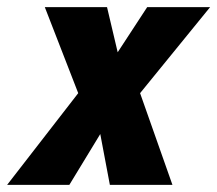

<svg xmlns="http://www.w3.org/2000/svg" viewBox="-68 -520 611 540"><path d="M127 0H-48L152 -258L58 -500H233L263 -373L346 -500H523L326 -258L417 0H241L214 -143Z"/></svg>

Font: Epunda Sans ExtraBold
Style: Italic
Weight: 800
Italic angle: -12.0243°
Designer: Simon Atzbach
Foundry: typofactur
Version: Version 2.204; ttfautohint (v1.8.4.7-5d5b)